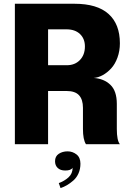

<svg xmlns="http://www.w3.org/2000/svg" viewBox="-20 -757 691 1008"><path d="M58.1 0V-737.3H371.1Q490.2 -737.3 549.8 -683.8Q609.4 -630.4 609.4 -529.8Q609.4 -489.3 596.7 -454.6Q584 -419.9 563.5 -397.7Q543 -375.5 519.3 -362.5Q495.6 -349.6 472.2 -347.7Q525.4 -344.2 559.3 -312Q593.3 -279.8 593.3 -211.4V-80.1Q593.3 -19.5 609.4 0H431.2Q415.5 -24.4 415.5 -80.1V-190.9Q415.5 -234.4 395 -256.8Q374.5 -279.3 329.1 -279.3H232.4V0ZM329.1 -603H232.4V-414.6H331.1Q373 -414.6 399.4 -441.7Q425.8 -468.8 425.8 -513.2Q425.8 -553.7 399.9 -578.4Q374 -603 329.1 -603ZM322.3 138.2Q297.4 138.2 283.2 125Q269 111.8 269 89.4Q269 63.5 288.6 50.5Q308.1 37.6 335 37.6Q360.8 37.6 381.6 53.7Q402.3 69.8 402.3 102.5Q402.3 130.4 392.1 153.3Q381.8 176.3 364.5 191.2Q347.2 206.1 331.3 215.3Q315.4 224.6 297.9 230.5L288.6 204.1Q317.9 193.8 339.6 174.1Q361.3 154.3 361.3 123.5Q353 138.2 322.3 138.2Z"/></svg>

Font: Epilogue ExtraBold
Style: Regular
Weight: 800
Designer: Tyler Finck
Foundry: Etcetera Type Co
Version: Version 2.112